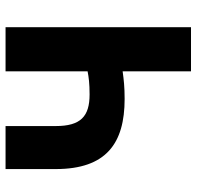

<svg xmlns="http://www.w3.org/2000/svg" viewBox="-28 -662 691 674"><g transform="rotate(-90 317.0 -325.5)"><path d="M403 0H558V-651H403V-363C383 -359 360 -356 322 -356C245 -356 211 -387 211 -475V-651H60V-475C60 -297 151 -233 306 -233C349 -233 374 -236 403 -240Z"/></g></svg>

Font: DAIFUKU Sans
Style: Bold
Weight: 700
Designer: Original font ‘Source Han Sans JP’ : Paul D. Hunt
Foundry: Daifuku
Version: Version 1.000